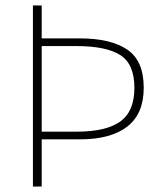

<svg xmlns="http://www.w3.org/2000/svg" viewBox="-20 -680 596 700"><path d="M100 0V-660H132V-540H272Q383 -540 443.5 -499.5Q504 -459 504 -360Q504 -265 444 -218.5Q384 -172 272 -172H132V0ZM132 -200H260Q367 -200 418.5 -237Q470 -274 470 -360Q470 -447 418 -479.5Q366 -512 260 -512H132Z"/></svg>

Font: TypoPRO Source Sans Pro
Style: Regular
Weight: 200
Designer: Paul D. Hunt
Foundry: Adobe Systems Incorporated
Version: Version 2.020;PS 2.000;hotconv 1.0.86;makeotf.lib2.5.63406